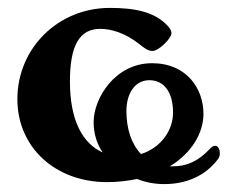

<svg xmlns="http://www.w3.org/2000/svg" viewBox="-20 -452 576 486"><path d="M511 -75C482 -44 453 -31 418 -31H410C464 -64 495 -114 495 -164C495 -227 453 -292 365 -292C271 -292 217 -203 217 -143C217 -114 225 -88 240 -66C189 -89 157 -147 157 -246C157 -340 183 -379 234 -379C260 -379 297 -369 333 -340C343 -332 354 -323 366 -323C382 -323 414 -355 414 -368C414 -373 411 -380 405 -386C372 -422 322 -432 258 -432C127 -432 24 -330 24 -201C24 -79 120 9 251 9C278 9 303 6 327 1C349 10 373 14 396 14C447 14 499 -4 533 -51C540 -61 536 -83 525 -83C521 -83 516 -81 511 -75ZM358 -249C395 -249 418 -219 418 -167C418 -123 389 -79 337 -62C312 -88 300 -127 300 -171C300 -216 322 -249 358 -249Z"/></svg>

Font: EB Garamond
Style: Bold
Weight: 700
Designer: Georg Duffner and Octavio Pardo
Foundry: Georg Duffner
Version: Version 1.000;PS 001.000;hotconv 1.0.88;makeotf.lib2.5.64775